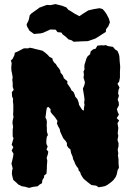

<svg xmlns="http://www.w3.org/2000/svg" viewBox="-20 -901 640 938"><path d="M122 17 101 11 87 9 69 0 61 -8 45 -22 41 -37 38 -52 39 -67 42 -78 36 -102 40 -118 44 -136 46 -150 37 -165 45 -182 37 -194 41 -208 46 -226 42 -234V-253V-269L44 -281L41 -299L42 -313L46 -329L44 -342L45 -357V-377V-388L43 -407L44 -418L39 -430L38 -451L47 -462L42 -477V-496L40 -511L42 -523L39 -541L36 -555L35 -571L37 -593L33 -605L42 -614L51 -633L52 -643L68 -650L87 -660L97 -665H119L125 -668L141 -665L151 -662L177 -656L188 -653L199 -645L212 -634L222 -623L236 -616L238 -606L244 -596L253 -588L260 -576L268 -567L274 -557L276 -546L287 -533L292 -519L302 -510L309 -505V-492L318 -480L325 -469L329 -460L339 -452L344 -441L348 -428L358 -417L364 -401L366 -389L372 -379L382 -364L390 -361V-374L393 -389L391 -399L393 -414L391 -431L387 -455L385 -468L392 -485L395 -498L392 -509L388 -522L390 -536L388 -552L393 -562L392 -573L393 -586L398 -601L402 -615L408 -626L420 -636L423 -650L435 -660L447 -663L456 -678L475 -680L488 -679L496 -681L507 -676L532 -672L542 -660L554 -652L560 -638L563 -627L565 -598L567 -579V-569L566 -552V-535V-522L562 -502L554 -492L564 -473L559 -462L557 -445L561 -433L555 -414L560 -401L561 -387L551 -368L555 -354L561 -341L550 -324L562 -312L554 -299L558 -276L557 -266L555 -250L558 -238L554 -217L559 -202V-187L555 -170L558 -150L556 -142L559 -123V-105L561 -81L555 -71L550 -48L545 -36L534 -21L524 -12L508 0L494 8L480 11L462 14L450 6L427 3L412 -8L400 -18L389 -27L382 -37L375 -49L372 -59L364 -69L362 -79L355 -87L347 -101L343 -112L337 -124L335 -135L327 -154L324 -171L315 -178L307 -190V-202L301 -212L290 -224L284 -236L279 -247L274 -258L272 -270L264 -284L258 -298L261 -310L251 -325L244 -334L233 -346L227 -355V-368L216 -379L209 -375L206 -358L204 -341L202 -327L207 -317L209 -306L208 -287L209 -277V-259L214 -241L209 -233L207 -221L206 -203L208 -195L213 -185L207 -171L216 -160L213 -145L208 -130L211 -116L210 -102L209 -91V-78L208 -66L207 -52L196 -44L195 -34L187 -21L185 -6L173 1L164 9L141 12ZM303 -720 286 -733 280 -742 261 -744 252 -756 226 -757 191 -741 179 -738 146 -735 138 -741 124 -751 112 -772 110 -782 119 -800 122 -810 125 -826 134 -836 167 -859 171 -863 192 -871 209 -877 227 -876 251 -881 283 -873 304 -865 314 -853 325 -847 345 -834 368 -822 384 -833 411 -850 436 -856 466 -861 481 -857 491 -846 500 -833 512 -810 517 -792 509 -772 498 -758 497 -745 478 -733 450 -715 444 -712 427 -706 409 -700 378 -699 340 -697 330 -704 314 -709Z"/></svg>

Font: Winky Rough
Style: Bold
Weight: 700
Designer: Simon Atzbach
Foundry: typofactur
Version: Version 1.206; ttfautohint (v1.8.4.7-5d5b)